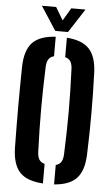

<svg xmlns="http://www.w3.org/2000/svg" viewBox="-63 -1013 622 1064"><g transform="rotate(5 247.5 -481.5)"><path d="M217.3 8.1Q127.5 2.7 87.7 -40.1Q48 -83 45.9 -174.3Q44.9 -236.6 44.4 -292.2Q43.9 -347.7 43.9 -401Q43.9 -454.4 44.4 -509.7Q44.9 -565.1 45.9 -626.3Q48 -717.2 87.7 -760Q127.5 -802.7 217.3 -808.1V-699.5Q196.1 -694 186.4 -678.2Q176.7 -662.3 176.2 -632.7Q173.8 -571.9 172.7 -514.6Q171.6 -457.2 171.6 -401.3Q171.6 -345.3 172.7 -287.7Q173.8 -230.1 176.2 -167.9Q176.7 -138.2 186.4 -122.1Q196.1 -106 217.3 -100.5ZM279.3 8V-100.2Q300.7 -105.7 310.1 -121.8Q319.5 -138 320 -167.9Q322.4 -229.6 323.8 -287Q325.1 -344.3 325.1 -400.2Q325.1 -456.2 323.8 -513.8Q322.4 -571.4 320 -632.7Q319.5 -662.3 310.1 -678.3Q300.7 -694.3 279.3 -699.8V-808Q365.6 -801.9 404.9 -759Q444.1 -716.2 447.1 -626.3Q449.3 -564.7 450.3 -509.4Q451.2 -454 451.2 -400.5Q451.2 -346.9 450.3 -291.6Q449.3 -236.3 447.1 -174.3Q444.1 -83.9 404.9 -41.1Q365.6 1.7 279.3 8ZM211.8 -840 126 -972.4H205.3L247.4 -901.5L289.3 -972.4H368.5L282.7 -840Z"/></g></svg>

Font: Big Shoulders Stencil Text SC Thin
Style: Regular
Weight: 100
Designer: Patric King
Foundry: XO Type Co
Version: Version 2.001